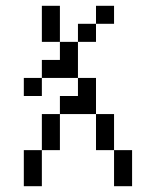

<svg xmlns="http://www.w3.org/2000/svg" viewBox="-20 -645 540 665"><path d="M375 -562.5V-625H312.5V-562.5H250V-500H187.5V-437.5H125V-375H62.5V-312.5H125V-375H250V-312.5H187.5V-250H125Q125 -250 125 -125H62.5Q62.5 -125 62.5 0H125Q125 0 125 -125H187.5Q187.5 -125 187.5 -250H312.5Q312.5 -250 312.5 -125H375Q375 -125 375 0H437.5Q437.5 0 437.5 -125H375Q375 -125 375 -250H312.5Q312.5 -250 312.5 -375H250Q250 -375 250 -500H312.5V-562.5ZM187.5 -500Q187.5 -500 187.5 -625H125Q125 -625 125 -500Z"/></svg>

Font: Unifont
Style: Regular
Weight: 500
Version: Version 13.0.05